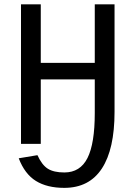

<svg xmlns="http://www.w3.org/2000/svg" viewBox="-20 -679 640 906"><path d="M427.2 -304.2H172.4V0H79.1V-658.7H172.4V-382.3H427.2V-658.7H520.5V-150.9Q520.5 24.9 460.7 116.2Q400.9 207.5 283.2 207.5Q202.1 207.5 149.4 174.8Q96.7 142.1 68.4 67.9L156.7 53.2Q177.7 99.6 205.8 117.2Q233.9 134.8 283.7 134.8Q358.4 134.8 392.8 66.7Q427.2 -1.5 427.2 -145.5Z"/></svg>

Font: Liberation Mono
Style: Regular
Weight: 400
Monospace: yes
Designer: Steve Matteson
Foundry: Ascender Corporation
Version: Version 2.1.5